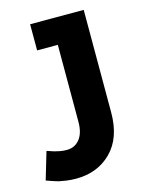

<svg xmlns="http://www.w3.org/2000/svg" viewBox="-193 -539 649 845"><g transform="rotate(-15 131.5 -116.5)"><path d="M272 -471.2V-3.9Q272 111.8 209.2 174.8Q146.5 237.8 47.9 237.8Q24.4 237.8 2.7 234.6Q-19 231.4 -28.1 229.2Q-37.1 227.1 -59.3 219.5Q-81.5 211.9 -84 210.9L-46.9 85.9Q-23.9 93.8 -13.9 96.7Q-3.9 99.6 10.7 102.3Q25.4 105 41 105Q78.1 105 100.1 77.1Q122.1 49.3 122.1 -1V-352.1H27.8V-471.2Z"/></g></svg>

Font: BioRhyme ExtraBold
Style: Regular
Weight: 800
Designer: Aoife Mooney
Foundry: Aoife Mooney Type
Version: Version 1.500;PS 001.500;hotconv 1.0.88;makeotf.lib2.5.64775